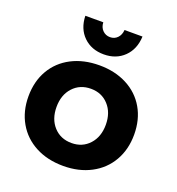

<svg xmlns="http://www.w3.org/2000/svg" viewBox="-137 -868 907 985"><g transform="rotate(20 316.5 -375.5)"><path d="M605 -269Q605 -188 569 -125.5Q533 -63 467.5 -28.5Q402 6 317 6Q231 6 165.5 -28.5Q100 -63 64 -125.5Q28 -188 28 -269Q28 -351 64 -413Q100 -475 165.5 -509Q231 -543 317 -543Q402 -543 467.5 -509Q533 -475 569 -413Q605 -351 605 -269ZM182 -267Q182 -201 219.5 -160Q257 -119 317 -119Q376 -119 413.5 -160Q451 -201 451 -267Q451 -333 413.5 -374Q376 -415 317 -415Q257 -415 219.5 -374Q182 -333 182 -267ZM317 -697Q341 -697 357 -713.5Q373 -730 375 -757H473Q470 -687 427 -645Q384 -603 317 -603Q249 -603 206 -645Q163 -687 161 -757H259Q260 -730 276.5 -713.5Q293 -697 317 -697Z"/></g></svg>

Font: Montserrat SemiBold
Style: Regular
Weight: 600
Designer: Julieta Ulanovsky
Foundry: Julieta Ulanovsky
Version: Version 6.001